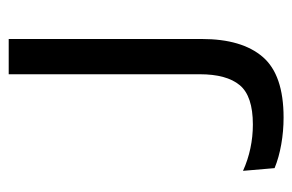

<svg xmlns="http://www.w3.org/2000/svg" viewBox="-138 -542 687 452"><g transform="rotate(-90 206.0 -315.5)"><path d="M155.8 8.1Q123.4 8.1 92.6 2.6Q61.7 -2.8 36.7 -13.1L30.3 -87.4Q56.3 -75.7 83.6 -70Q110.9 -64.2 139.3 -64.2Q206.3 -64.2 232 -95.1Q257.7 -126 257.7 -189.3V-639H340.7V-184.4Q340.7 -90 298.5 -41Q256.4 8.1 155.8 8.1Z"/></g></svg>

Font: Anek Kannada Medium
Style: Regular
Weight: 500
Designer: Vaishnavi Murthy, Maithili Shingre (Kannada) & Yesha Goshar (Latin)
Foundry: Ek Type
Version: Version 1.003